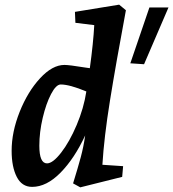

<svg xmlns="http://www.w3.org/2000/svg" viewBox="-20 -790 744 825"><path d="M30 -142Q30 -223 64.5 -309.5Q99 -396 152 -453.5Q205 -511 257 -511Q277 -511 345 -500L366 -497Q381 -606 385 -682L304 -692L302 -739L492 -770L521 -746Q478 -516 452.5 -357.5Q427 -199 420 -82L509 -76L505 -30L325 15L294 -2Q315 -70 327 -114.5Q339 -159 346 -208Q300 -109 240 -48Q180 13 118 13Q74 13 52 -30Q30 -73 30 -142ZM182 -88Q207 -88 243 -134.5Q279 -181 309.5 -253Q340 -325 351 -397Q279 -427 241 -427Q221 -427 199.5 -386Q178 -345 163.5 -283.5Q149 -222 149 -164Q149 -88 182 -88ZM540 -518 622 -758H704L599 -514Z"/></svg>

Font: Andada Pro
Style: Bold Italic
Weight: 700
Italic angle: -7°
Designer: Carolina Giovagnoli
Foundry: Huerta Tipografica
Version: Version 3.005; ttfautohint (v1.8.4)